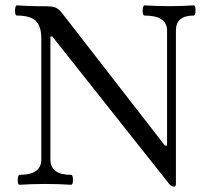

<svg xmlns="http://www.w3.org/2000/svg" viewBox="-20 -686 771 716"><path d="M628 10Q624 10 619 7Q614 4 611 0L175 -550H168V-91Q168 -63 187 -48.5Q206 -34 245 -34Q250 -34 251.5 -24.5Q253 -15 251.5 -6Q250 3 245 3Q197 0 149 0Q101 0 53 3Q48 3 46.5 -6Q45 -15 47 -24.5Q49 -34 53 -34Q94 -34 114 -48.5Q134 -63 134 -91V-542Q134 -589 113 -608.5Q92 -628 43 -628Q38 -628 36.5 -637.5Q35 -647 37 -656.5Q39 -666 43 -666Q61 -665 79 -664Q97 -663 115 -663Q141 -663 157 -662.5Q173 -662 181 -660Q189 -658 196 -652.5Q203 -647 210 -639L595 -143H603V-572Q603 -628 519 -628Q514 -628 512.5 -637.5Q511 -647 513 -656.5Q515 -666 519 -666Q566 -663 611 -663Q657 -663 702 -666Q707 -666 708.5 -656.5Q710 -647 708.5 -637.5Q707 -628 702 -628Q636 -628 636 -572V0Q636 10 628 10Z"/></svg>

Font: Junicode VF
Style: Regular
Weight: 400
Designer: Peter S. Baker
Version: Version 2.213